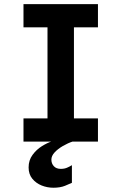

<svg xmlns="http://www.w3.org/2000/svg" viewBox="-20 -674 578 914"><path d="M206.1 0V-654.3H332V0ZM91.8 0V-110.4H446.3V0ZM91.8 -543.9V-654.3H446.3V-543.9ZM234.4 219.7Q205.1 219.7 178.2 209Q151.4 198.2 133.8 176.8Q116.2 155.3 116.2 123Q116.2 88.9 134.8 63.5Q153.3 38.1 179.2 22Q205.1 5.9 226.6 -1H328.1Q303.7 6.8 279.3 21Q254.9 35.2 239.7 51.8Q224.6 68.4 224.6 85.9Q224.6 104.5 236.3 117.2Q248 129.9 269.5 129.9Q286.1 129.9 298.8 124.5Q311.5 119.1 322.3 112.3V196.3Q312.5 201.2 289.6 210.4Q266.6 219.7 234.4 219.7Z"/></svg>

Font: Sen SemiBold
Style: Regular
Weight: 600
Designer: Kosal Sen, Philatype
Foundry: Philatype
Version: Version 2.000;gftools[0.9.31]